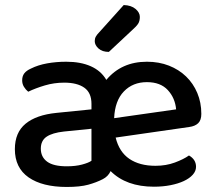

<svg xmlns="http://www.w3.org/2000/svg" viewBox="-20 -727 856 762"><path d="M243 -482Q300 -482 340.5 -464Q381 -446 402 -410Q462 -482 563 -482Q611 -482 650.5 -466.5Q690 -451 718.5 -423.5Q747 -396 763 -358Q779 -320 779 -275Q779 -250 766.5 -238Q754 -226 731 -223L439 -181Q453 -124 493.5 -96.5Q534 -69 597 -69Q639 -69 674 -82Q709 -95 730 -110Q758 -94 758 -65Q758 -48 745 -33.5Q732 -19 709.5 -8.5Q687 2 656.5 8Q626 14 591 14Q481 14 419 -48Q414 -37 406 -29Q398 -21 388 -16Q363 -3 330.5 6Q298 15 245 15Q148 15 93.5 -23Q39 -61 39 -135Q39 -201 81.5 -236Q124 -271 204 -279L343 -293V-315Q343 -359 314.5 -379Q286 -399 235 -399Q195 -399 158 -388Q121 -377 92 -363Q82 -371 75 -382.5Q68 -394 68 -408Q68 -425 76.5 -436Q85 -447 103 -455Q131 -469 167 -475.5Q203 -482 243 -482ZM245 -67Q280 -67 306 -74Q332 -81 343 -89V-216L234 -205Q188 -200 165 -184.5Q142 -169 142 -137Q142 -104 167 -85.5Q192 -67 245 -67ZM563 -401Q507 -401 471.5 -364Q436 -327 433 -258L679 -293Q675 -338 646 -369.5Q617 -401 563 -401ZM471 -707Q501 -706 518 -691.5Q535 -677 535 -660Q535 -643 528 -632.5Q521 -622 504 -607L412 -521Q386 -521 371 -534.5Q356 -548 356 -564Q356 -574 360.5 -582Q365 -590 373 -598Z"/></svg>

Font: Baloo Tammudu 2 Medium
Style: Regular
Weight: 500
Designer: Maithili Shingre, Omkar Shende and Ek Type
Foundry: Ek Type
Version: Version 1.640;hotconv 1.0.111;makeotfexe 2.5.65597; ttfautoh